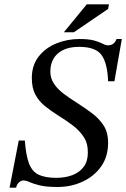

<svg xmlns="http://www.w3.org/2000/svg" viewBox="-20 -846 579 881"><path d="M54 15H24L66 -201H94Q99 -132 113.5 -95Q128 -58 158 -44Q188 -30 238 -30Q280 -30 312.5 -42.5Q345 -55 364 -80.5Q383 -106 383 -144Q384 -187 364.5 -217Q345 -247 314 -270.5Q283 -294 247 -316Q214 -337 186.5 -359Q159 -381 142.5 -411.5Q126 -442 126 -488Q126 -546 157 -586Q188 -626 238 -646.5Q288 -667 344 -667Q388 -667 412.5 -660Q437 -653 451 -645.5Q465 -638 476 -638Q489 -638 498.5 -644.5Q508 -651 515 -667H539L505 -473H476Q473 -556 446 -593.5Q419 -631 343 -631Q281 -631 246 -601Q211 -571 211 -517Q211 -487 227.5 -462Q244 -437 272 -416Q300 -395 332 -375Q369 -351 401.5 -327Q434 -303 455 -271Q476 -239 476 -191Q476 -127 444 -82Q412 -37 359 -12.5Q306 12 244 12Q192 12 162 4.5Q132 -3 115.5 -10.5Q99 -18 87 -18Q77 -18 67 -9Q57 0 54 15ZM319 -698H273L378 -826H480L476 -805Z"/></svg>

Font: STIX Two Text
Style: Italic
Weight: 400
Italic angle: -12°
Designer: Ross Mills, John Hudson & Paul Hanslow, Tiro Typeworks Ltd; with prior portions MicroPress Inc. and Coen Hoffman, Elsevi
Foundry: Tiro Typeworks Ltd
Version: Version 2.13 b171